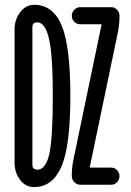

<svg xmlns="http://www.w3.org/2000/svg" viewBox="-20 -760 540 790"><path d="M282.2 -103.5 397.5 -657.2Q397.5 -658.2 397.9 -658.2Q398.4 -658.2 398.4 -659.2Q398.4 -660.2 396.5 -660.2H309.6Q295.9 -660.2 285.6 -670.4Q275.4 -680.7 275.4 -694.8Q275.4 -709 285.6 -719.7Q295.9 -730.5 309.6 -730.5H438.5Q452.1 -730.5 461.9 -719.7Q471.7 -709 471.7 -695.3Q471.7 -658.2 464.8 -626L349.6 -73.2V-71.3Q349.6 -70.3 350.6 -70.3H438.5Q452.1 -70.3 461.9 -59.6Q471.7 -48.8 471.7 -35.2Q471.7 -21.5 461.9 -10.7Q452.1 0 438.5 0H309.6Q295.9 0 285.6 -10.7Q275.4 -21.5 275.4 -35.2Q275.4 -71.3 282.2 -103.5ZM113.3 -649.4V-81.1Q113.3 -68.4 122.1 -64.5Q127.9 -62.5 132.8 -61.5Q168 -61.5 182.6 -125.5Q197.3 -189.5 197.3 -365.2Q197.3 -533.2 181.6 -600.6Q166 -668 132.8 -668Q127.9 -668 122.1 -666Q113.3 -662.1 113.3 -649.4ZM123 9.8Q85.9 10.7 63 -19.5Q40 -49.8 40 -89.8V-639.6Q40 -679.7 63.5 -710.4Q86.9 -741.2 124 -740.2Q200.2 -738.3 234.9 -652.3Q269.5 -566.4 269.5 -365.2Q269.5 -162.1 233.9 -77.1Q198.2 7.8 123 9.8Z"/></svg>

Font: Rounded-X Mgen+ 1m regular
Style: Regular
Weight: 400
Designer: [Source Han Sans]
Ryoko NISHIZUKA  (kana & ideographs); Paul D. Hunt (Latin, Greek & Cyrillic); Wenlong ZHANG  (bopomofo
Version: Version 1.059.20150602